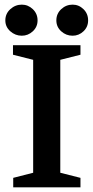

<svg xmlns="http://www.w3.org/2000/svg" viewBox="-20 -808 403 828"><path d="M37 0V-41L123 -63V-550L36 -572V-613H327V-572L240 -550V-63L327 -41V0ZM293 -654Q265 -654 244 -673Q223 -692 223 -720Q223 -749 244 -768.5Q265 -788 293 -788Q320 -788 340 -768.5Q360 -749 360 -720Q360 -692 340 -673Q320 -654 293 -654ZM74 -654Q46 -654 24.5 -673Q3 -692 3 -720Q3 -749 24.5 -768.5Q46 -788 74 -788Q101 -788 121.5 -768.5Q142 -749 142 -720Q142 -692 121.5 -673Q101 -654 74 -654Z"/></svg>

Font: Manuale SemiBold
Style: Regular
Weight: 600
Version: Version 1.002